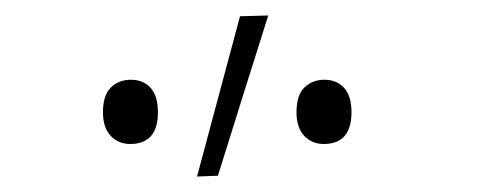

<svg xmlns="http://www.w3.org/2000/svg" viewBox="-20 -814 640 248"><path d="M234.5 -586Q262.5 -690.5 290 -793L326.5 -794Q310 -742 294 -691Q278 -639.5 261.5 -587ZM148 -628Q133 -628 123 -638.5Q113 -649 113 -669Q113 -691 123.2 -701Q133.5 -711 149 -711Q165 -711 174.5 -700.5Q184 -690 184 -669Q184 -628 148 -628ZM398 -628Q383 -628 373 -638.5Q363 -649 363 -669Q363 -691 373.2 -701Q383.5 -711 399 -711Q415 -711 424.5 -700.5Q434 -690 434 -669Q434 -628 398 -628Z"/></svg>

Font: Heraclito Thin
Style: Regular
Weight: 100
Designer: Kostas Bartsokas (font) & Cristiano Sobral (main changes)
Foundry: Kostas Bartsokas (font) & Cristiano Sobral (main changes)
Version: Version 1.00;July 8, 2020;FontCreator 13.0.0.2655 64-bit